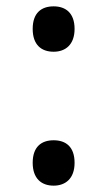

<svg xmlns="http://www.w3.org/2000/svg" viewBox="-20 -571 337 605"><path d="M149 -408C186 -408 215 -430 215 -480C215 -530 187 -551 149 -551C110 -551 83 -530 83 -480C83 -430 110 -408 149 -408ZM149 14C186 14 215 -8 215 -58C215 -109 187 -129 149 -129C110 -129 83 -108 83 -58C83 -9 110 14 149 14Z"/></svg>

Font: Noto Sans Devanagari SemiCondensed Medium
Style: Regular
Weight: 500
Width: 4
Designer: Jelle Bosma - Monotype Design Team
Foundry: Monotype Imaging Inc.
Version: Version 2.004